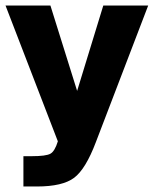

<svg xmlns="http://www.w3.org/2000/svg" viewBox="-20 -516 558 697"><path d="M65 161V51H95Q147 51 163 42Q179 33 190 -3L0 -496H163L260 -186L355 -496H518L328 0Q291 98 249 129.5Q207 161 114 161Z"/></svg>

Font: Atkinson Hyperlegible Pro
Style: Bold
Weight: 700
Designer: Elliott Scott, Megan Eiswerth, Linus Boman, Theodore Petrosky, Jacob Perez
Foundry: Braille Institute
Version: Version 1.5.1